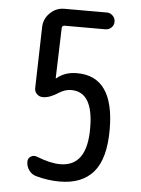

<svg xmlns="http://www.w3.org/2000/svg" viewBox="-53 -772 606 824"><g transform="rotate(5 250.0 -360.0)"><path d="M230.5 -64.5Q346.7 -64.5 345.7 -230.5Q345.7 -386.7 250 -385.7Q224.6 -385.7 198.2 -369.1Q161.1 -344.7 131.8 -344.7Q116.2 -344.7 105.5 -355.5Q94.7 -366.2 95.7 -381.8L102.5 -644.5Q103.5 -679.7 129.4 -705.1Q155.3 -730.5 190.4 -730.5H374Q388.7 -730.5 399.4 -719.7Q410.2 -709 410.2 -693.8Q410.2 -678.7 399.4 -668.5Q388.7 -658.2 374 -658.2H198.2Q187.5 -658.2 186.5 -647.5L179.7 -430.7Q179.7 -429.7 180.7 -429.7Q181.6 -429.7 181.6 -430.2Q181.6 -430.7 182.6 -430.7Q216.8 -460 269.5 -460Q429.7 -460 429.7 -230.5Q429.7 -105.5 380.4 -47.9Q331.1 9.8 235.4 9.8Q182.6 9.8 130.9 -4.9Q112.3 -10.7 101.1 -26.9Q89.8 -43 89.8 -63.5Q89.8 -78.1 102.5 -85.9Q115.2 -93.8 128.9 -87.9Q188.5 -64.5 230.5 -64.5Z"/></g></svg>

Font: Rounded-X Mgen+ 1m regular
Style: Regular
Weight: 400
Designer: [Source Han Sans]
Ryoko NISHIZUKA  (kana & ideographs); Paul D. Hunt (Latin, Greek & Cyrillic); Wenlong ZHANG  (bopomofo
Version: Version 1.059.20150602